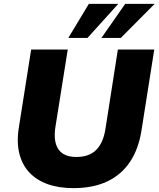

<svg xmlns="http://www.w3.org/2000/svg" viewBox="-20 -961 819 992"><path d="M359 11Q284 11 226.5 -9.5Q169 -30 131.5 -70Q94 -110 79.5 -169.5Q65 -229 78 -306L141 -705H330L266 -303Q255 -229 282 -189.5Q309 -150 375 -150Q439 -150 475.5 -185Q512 -220 524 -290L589 -705H777L711 -287Q696 -191 651.5 -124.5Q607 -58 534 -23.5Q461 11 359 11ZM333 -765 439 -941H591L432 -765ZM504 -765 627 -941H779L604 -765Z"/></svg>

Font: Nunito Sans 9pt Black
Style: Italic
Weight: 900
Italic angle: -9°
Version: Version 3.101;gftools[0.9.27]